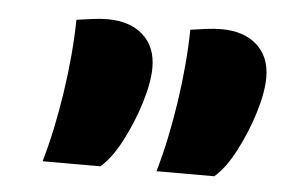

<svg xmlns="http://www.w3.org/2000/svg" viewBox="-33 -771 515 351"><g transform="rotate(5 225.0 -595.5)"><path d="M265 -461Q282 -520 292.5 -590.5Q303 -661 304 -724Q317 -726 332.5 -728Q348 -730 361 -730Q402 -730 426 -708.5Q450 -687 450 -649Q450 -622 438.5 -584.5Q427 -547 409 -512.5Q391 -478 371 -461ZM56 -461Q73 -520 83.5 -590.5Q94 -661 95 -724Q109 -726 124 -728Q139 -730 152 -730Q193 -730 217 -708.5Q241 -687 241 -649Q241 -622 229.5 -584.5Q218 -547 200 -512.5Q182 -478 162 -461Z"/></g></svg>

Font: Sansita Swashed ExtraBold
Style: Regular
Weight: 800
Designer: Pablo Cosgaya
Foundry: Omnibus-Type
Version: Version 1.003; ttfautohint (v1.8.3)